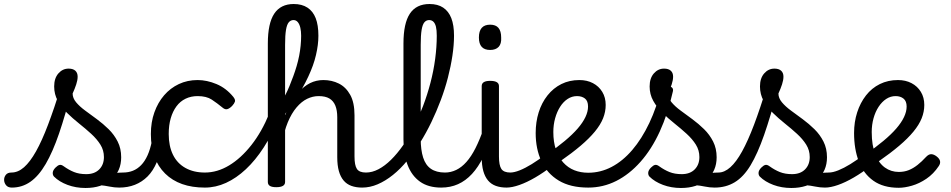

<svg xmlns="http://www.w3.org/2000/svg" viewBox="-127 -918 4741 957"><path d="M-68 17Q-87 17 -96.5 5.5Q-106 -6 -106.5 -20.5Q-107 -35 -98 -46.5Q-89 -58 -70 -58Q-37 -58 -7 -84.5Q23 -111 52.5 -163.5Q82 -216 112.5 -296.5Q143 -377 177 -486L231 -471Q199 -345 167.5 -253Q136 -161 101 -101Q66 -41 24.5 -12Q-17 17 -68 17ZM299 19Q251 19 209.5 3.5Q168 -12 142 -38Q135 -46 136 -58Q137 -70 150 -83Q161 -94 170 -96Q179 -98 191 -89Q216 -71 242 -60.5Q268 -50 303 -50Q344 -50 367.5 -73.5Q391 -97 391 -135Q391 -169 373.5 -197Q356 -225 327.5 -251Q299 -277 267 -302.5Q235 -328 207 -355.5Q179 -383 161 -415.5Q143 -448 143 -487Q143 -528 164 -552Q185 -576 215 -576Q237 -576 248.5 -565.5Q260 -555 260 -536Q260 -519 253 -497.5Q246 -476 235 -452Q235 -429 252.5 -408Q270 -387 298 -366.5Q326 -346 356.5 -323.5Q387 -301 414.5 -274Q442 -247 459.5 -212.5Q477 -178 477 -134Q477 -65 428.5 -23Q380 19 299 19ZM467 17Q443 17 419 12Q395 7 371.5 5Q348 3 321 13L343 -20Q376 -35 401 -43.5Q426 -52 446 -55Q466 -58 486 -58Q495 -58 497 -46.5Q499 -35 495 -20.5Q491 -6 483.5 5.5Q476 17 467 17Z M467 17Q453 17 446.5 5.5Q440 -6 441.5 -20.5Q443 -35 454 -46.5Q465 -58 486 -58Q513 -58 535.5 -67Q558 -76 576.5 -95Q595 -114 608.5 -144Q622 -174 630 -215Q633 -230 646 -233.5Q659 -237 671 -232Q683 -227 681 -212Q673 -153 654.5 -109.5Q636 -66 608.5 -38.5Q581 -11 545.5 3Q510 17 467 17Z M894 17Q767 17 696 -53Q625 -123 625 -250Q625 -309 642.5 -358Q660 -407 691 -443Q722 -479 764.5 -499Q807 -519 858 -519Q904 -519 952 -499Q1000 -479 1036 -435Q1047 -421 1044 -411.5Q1041 -402 1030 -390Q1017 -377 1006 -374Q995 -371 983 -381Q955 -404 928.5 -421.5Q902 -439 858 -439Q825 -439 798 -426Q771 -413 752.5 -388Q734 -363 724 -328.5Q714 -294 714 -250Q714 -190 735 -147Q756 -104 797 -81Q838 -58 894 -58Q908 -58 915.5 -46.5Q923 -35 923 -20.5Q923 -6 916 5.5Q909 17 894 17Z M894 17Q877 17 868.5 5.5Q860 -6 860 -20.5Q860 -35 868.5 -46.5Q877 -58 894 -58Q956 -58 1015 -93.5Q1074 -129 1126 -195Q1178 -261 1215 -352Q1221 -365 1235 -365.5Q1249 -366 1259 -356Q1269 -346 1261 -327Q1229 -247 1187.5 -183Q1146 -119 1098.5 -74.5Q1051 -30 999.5 -6.5Q948 17 894 17Z M1678 17Q1648 17 1624.5 8.5Q1601 0 1585.5 -18.5Q1570 -37 1562 -65.5Q1554 -94 1554 -135V-334Q1554 -368 1544.5 -391.5Q1535 -415 1515 -427Q1495 -439 1461 -439Q1432 -439 1404 -425.5Q1376 -412 1351 -382.5Q1326 -353 1307.5 -308.5Q1289 -264 1279 -202L1264 -264Q1285 -328 1308.5 -376Q1332 -424 1359.5 -456Q1387 -488 1418 -503.5Q1449 -519 1485 -519Q1527 -519 1562 -501.5Q1597 -484 1618.5 -445.5Q1640 -407 1640 -343V-138Q1640 -94 1652 -76Q1664 -58 1697 -58Q1711 -58 1718 -46.5Q1725 -35 1723.5 -20.5Q1722 -6 1711 5.5Q1700 17 1678 17ZM1250 15Q1228 15 1218 8.5Q1208 2 1208 -11V-701Q1208 -802 1240 -850Q1272 -898 1337 -898Q1378 -898 1405.5 -880Q1433 -862 1446.5 -827.5Q1460 -793 1460 -740Q1460 -717 1457 -693.5Q1454 -670 1448 -644Q1442 -618 1432.5 -591.5Q1423 -565 1410 -537Q1397 -509 1380 -478.5Q1363 -448 1341.5 -416Q1320 -384 1294 -350V-11Q1294 2 1283 8.5Q1272 15 1250 15ZM1294 -442Q1306 -465 1316 -489.5Q1326 -514 1335 -538.5Q1344 -563 1351.5 -588.5Q1359 -614 1364 -639.5Q1369 -665 1371.5 -690.5Q1374 -716 1374 -740Q1374 -762 1370 -779.5Q1366 -797 1357.5 -807.5Q1349 -818 1336 -818Q1322 -818 1312.5 -807Q1303 -796 1298.5 -769Q1294 -742 1294 -695Z M1678 17Q1659 17 1652.5 5.5Q1646 -6 1650 -20.5Q1654 -35 1666 -46.5Q1678 -58 1697 -58Q1728 -58 1759.5 -74.5Q1791 -91 1822 -121.5Q1853 -152 1882 -193.5Q1911 -235 1936 -285Q1961 -335 1982 -390.5Q2003 -446 2018.5 -505Q2034 -564 2042 -624Q2050 -684 2050 -740Q2050 -759 2063 -768.5Q2076 -778 2093 -778Q2110 -778 2123 -768.5Q2136 -759 2136 -740Q2136 -694 2128 -640.5Q2120 -587 2105.5 -531Q2091 -475 2070 -419Q2049 -363 2023 -309Q1997 -255 1966.5 -206.5Q1936 -158 1902.5 -117Q1869 -76 1831.5 -46Q1794 -16 1755.5 0.5Q1717 17 1678 17Z M2072 17Q2008 17 1966.5 -12.5Q1925 -42 1904.5 -96Q1884 -150 1884 -223V-701Q1884 -802 1916 -850Q1948 -898 2014 -898Q2055 -898 2082 -880Q2109 -862 2122.5 -827.5Q2136 -793 2136 -740Q2136 -721 2123 -712Q2110 -703 2093 -703Q2076 -703 2063 -712Q2050 -721 2050 -740Q2050 -768 2046 -784.5Q2042 -801 2033.5 -809.5Q2025 -818 2012 -818Q1998 -818 1988.5 -807Q1979 -796 1974.5 -769Q1970 -742 1970 -695V-226Q1970 -171 1982 -133Q1994 -95 2021 -76.5Q2048 -58 2091 -58Q2105 -58 2111.5 -46.5Q2118 -35 2116.5 -20.5Q2115 -6 2104 5.5Q2093 17 2072 17Z M2072 17Q2058 17 2051.5 5.5Q2045 -6 2046.5 -20.5Q2048 -35 2059 -46.5Q2070 -58 2091 -58Q2120 -58 2147 -71Q2174 -84 2198 -111Q2222 -138 2243 -179.5Q2264 -221 2283 -276Q2288 -291 2300 -290.5Q2312 -290 2321.5 -280.5Q2331 -271 2328 -259Q2308 -189 2282.5 -137Q2257 -85 2225.5 -51Q2194 -17 2156 0Q2118 17 2072 17Z M2398 17Q2368 17 2344.5 8.5Q2321 0 2305.5 -18.5Q2290 -37 2282 -65.5Q2274 -94 2274 -135V-489Q2274 -502 2284.5 -508.5Q2295 -515 2316 -515Q2338 -515 2349 -508.5Q2360 -502 2360 -489V-138Q2360 -94 2372 -76Q2384 -58 2417 -58Q2431 -58 2438 -46.5Q2445 -35 2443.5 -20.5Q2442 -6 2431 5.5Q2420 17 2398 17ZM2316 -669Q2288 -669 2274 -684.5Q2260 -700 2260 -731Q2260 -763 2274 -779Q2288 -795 2316 -795Q2344 -795 2357.5 -779Q2371 -763 2371 -731Q2373 -700 2358.5 -684.5Q2344 -669 2316 -669Z M2397 17Q2383 17 2376.5 5.5Q2370 -6 2371.5 -20.5Q2373 -35 2384 -46.5Q2395 -58 2416 -58Q2436 -58 2463.5 -69Q2491 -80 2523.5 -100Q2556 -120 2591 -147Q2604 -158 2615.5 -154.5Q2627 -151 2633.5 -140Q2640 -129 2639.5 -115.5Q2639 -102 2627 -92Q2583 -58 2541 -33.5Q2499 -9 2462 4Q2425 17 2397 17Z M2596 -146Q2649 -183 2688 -215.5Q2727 -248 2752.5 -277.5Q2778 -307 2791 -334.5Q2804 -362 2804 -387Q2804 -415 2788.5 -427Q2773 -439 2749 -439Q2724 -439 2702.5 -425Q2681 -411 2665 -386Q2649 -361 2640 -328.5Q2631 -296 2631 -260Q2631 -210 2644 -172Q2657 -134 2680.5 -108Q2704 -82 2735.5 -69.5Q2767 -57 2805 -57Q2820 -57 2827 -45.5Q2834 -34 2834 -19.5Q2834 -5 2827 6Q2820 17 2805 17Q2716 17 2658 -18Q2600 -53 2571.5 -114.5Q2543 -176 2543 -255Q2543 -310 2558 -358Q2573 -406 2602 -442.5Q2631 -479 2671 -499Q2711 -519 2761 -519Q2799 -519 2828.5 -503.5Q2858 -488 2875 -460Q2892 -432 2892 -395Q2892 -361 2879 -328.5Q2866 -296 2838 -262Q2810 -228 2767 -191.5Q2724 -155 2665 -114Z M2805 17Q2786 17 2777 6Q2768 -5 2768 -19.5Q2768 -34 2777 -45.5Q2786 -57 2805 -57Q2866 -57 2921.5 -86Q2977 -115 3024.5 -170.5Q3072 -226 3109.5 -305Q3147 -384 3171 -484Q3174 -493 3188.5 -493Q3203 -493 3217 -485.5Q3231 -478 3227 -463Q3202 -351 3161.5 -262.5Q3121 -174 3065.5 -111.5Q3010 -49 2944.5 -16Q2879 17 2805 17Z M3435 17Q3411 17 3387 12Q3363 7 3339.5 5Q3316 3 3289 13L3311 -20Q3344 -35 3369 -43.5Q3394 -52 3414 -55Q3434 -58 3454 -58Q3463 -58 3465 -46.5Q3467 -35 3463 -20.5Q3459 -6 3451.5 5.5Q3444 17 3435 17ZM3267 19Q3219 19 3177.5 3.5Q3136 -12 3110 -38Q3103 -46 3104 -58Q3105 -70 3118 -83Q3129 -94 3138 -96Q3147 -98 3159 -89Q3184 -71 3210 -60.5Q3236 -50 3271 -50Q3312 -50 3335.5 -73.5Q3359 -97 3359 -135Q3359 -169 3341.5 -197Q3324 -225 3295.5 -251Q3267 -277 3235 -302.5Q3203 -328 3175 -355.5Q3147 -383 3129 -415.5Q3111 -448 3111 -487Q3111 -528 3132 -552Q3153 -576 3183 -576Q3205 -576 3216.5 -565.5Q3228 -555 3228 -536Q3228 -519 3221 -497.5Q3214 -476 3203 -452Q3203 -429 3220.5 -408Q3238 -387 3266 -366.5Q3294 -346 3324.5 -323.5Q3355 -301 3382.5 -274Q3410 -247 3427.5 -212.5Q3445 -178 3445 -134Q3445 -65 3396.5 -23Q3348 19 3267 19Z M3435 17Q3416 17 3409.5 5.5Q3403 -6 3407 -20.5Q3411 -35 3423 -46.5Q3435 -58 3454 -58Q3484 -58 3513.5 -84.5Q3543 -111 3572 -163.5Q3601 -216 3631.5 -296.5Q3662 -377 3695 -486Q3700 -501 3714.5 -502Q3729 -503 3741 -495Q3753 -487 3749 -471Q3714 -338 3681.5 -245Q3649 -152 3614 -94Q3579 -36 3535 -9.5Q3491 17 3435 17Z M3985 17Q3961 17 3937 12Q3913 7 3889.5 5Q3866 3 3839 13L3861 -20Q3894 -35 3919 -43.5Q3944 -52 3964 -55Q3984 -58 4004 -58Q4013 -58 4015 -46.5Q4017 -35 4013 -20.5Q4009 -6 4001.5 5.5Q3994 17 3985 17ZM3817 19Q3769 19 3727.5 3.5Q3686 -12 3660 -38Q3653 -46 3654 -58Q3655 -70 3668 -83Q3679 -94 3688 -96Q3697 -98 3709 -89Q3734 -71 3760 -60.5Q3786 -50 3821 -50Q3862 -50 3885.5 -73.5Q3909 -97 3909 -135Q3909 -169 3891.5 -197Q3874 -225 3845.5 -251Q3817 -277 3785 -302.5Q3753 -328 3725 -355.5Q3697 -383 3679 -415.5Q3661 -448 3661 -487Q3661 -528 3682 -552Q3703 -576 3733 -576Q3755 -576 3766.5 -565.5Q3778 -555 3778 -536Q3778 -519 3771 -497.5Q3764 -476 3753 -452Q3753 -429 3770.5 -408Q3788 -387 3816 -366.5Q3844 -346 3874.5 -323.5Q3905 -301 3932.5 -274Q3960 -247 3977.5 -212.5Q3995 -178 3995 -134Q3995 -65 3946.5 -23Q3898 19 3817 19Z M3985 17Q3971 17 3964.5 5.5Q3958 -6 3959.5 -20.5Q3961 -35 3972 -46.5Q3983 -58 4004 -58Q4024 -58 4051.5 -69Q4079 -80 4111.5 -100Q4144 -120 4179 -147Q4192 -158 4203.5 -154.5Q4215 -151 4221.5 -140Q4228 -129 4227.5 -115.5Q4227 -102 4215 -92Q4171 -58 4129 -33.5Q4087 -9 4050 4Q4013 17 3985 17Z M4353 18Q4276 18 4226.5 -17Q4177 -52 4153.5 -113.5Q4130 -175 4130 -255Q4130 -310 4145.5 -358Q4161 -406 4189.5 -442.5Q4218 -479 4258.5 -499Q4299 -519 4349 -519Q4387 -519 4416.5 -503.5Q4446 -488 4463 -460Q4480 -432 4480 -395Q4480 -361 4467 -328.5Q4454 -296 4426 -262Q4398 -228 4355 -191.5Q4312 -155 4253 -114L4184 -146Q4237 -183 4276 -215.5Q4315 -248 4340.5 -277.5Q4366 -307 4379 -334.5Q4392 -362 4392 -387Q4392 -414 4376.5 -426.5Q4361 -439 4337 -439Q4312 -439 4290.5 -425Q4269 -411 4252.5 -386Q4236 -361 4227 -328.5Q4218 -296 4218 -260Q4218 -194 4235.5 -149.5Q4253 -105 4283.5 -83Q4314 -61 4353 -61Q4380 -61 4402.5 -70Q4425 -79 4446.5 -96Q4468 -113 4488 -135Q4502 -150 4515 -149.5Q4528 -149 4542 -138Q4556 -127 4558.5 -115Q4561 -103 4552 -90Q4526 -51 4490.5 -27Q4455 -3 4418.5 7.5Q4382 18 4353 18Z"/></svg>

Font: Playwrite HR Lijeva
Style: Regular
Weight: 400
Designer: Veronika Burian, José Scaglione
Foundry: TypeTogether
Version: Version 1.002